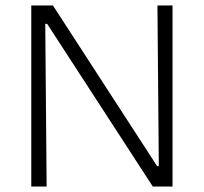

<svg xmlns="http://www.w3.org/2000/svg" viewBox="-20 -680 743 700"><path d="M94 0V-660H173L553 -74H559L554 -660H609V0H537L152 -593H145L150 0Z"/></svg>

Font: Bricolage Grotesque 96pt ExtraBold ExtraLight
Style: Regular
Weight: 250
Version: Version 1.001;gftools[0.9.33.dev8+g029e19f]